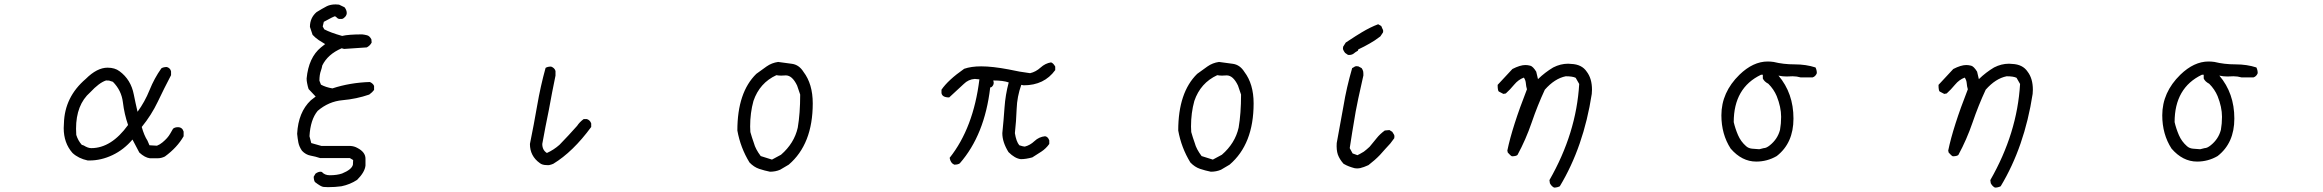

<svg xmlns="http://www.w3.org/2000/svg" viewBox="-20 -736 10540 871"><path d="M394 -64Q485 -64 561 -169Q544 -218 537.5 -272Q531 -326 492 -365Q484 -368 479 -369Q477 -371 461 -371Q430 -361 389 -317Q325 -261 325 -152L326 -124Q334 -98 351 -79L360 -76Q379 -64 394 -64ZM386 -8H378Q336 -17 309 -42Q269 -87 269 -155L270 -176Q273 -296 369 -378Q420 -429 468 -429Q501 -429 522 -413Q574 -375 587 -307Q595 -267 604 -229Q637 -274 658.5 -327.5Q680 -381 712 -426Q721 -432 737 -432Q753 -427 756 -412V-395Q725 -336 696 -275Q667 -214 623 -160Q634 -121 649 -98L658 -77L692 -75Q705 -80 717 -90Q729 -100 737.5 -109.5Q746 -119 752 -129.5Q758 -140 765 -152Q773 -159 787 -159Q807 -159 813 -139V-118Q784 -67 728 -26Q712 -18 695 -18H660Q637 -21 612 -44L581 -103Q542 -57 490.5 -32.5Q439 -8 386 -8Z M1468 113Q1459 113 1447.5 112Q1436 111 1409 90Q1404 84 1403 66L1411 52Q1423 43 1434 43L1440 44Q1453 59 1476 59Q1509 59 1532 51Q1576 33 1581 11Q1582 1 1582 -10L1567 -19H1432Q1411 -26 1389 -30Q1367 -34 1350 -52Q1337 -71 1333.5 -89.5Q1330 -108 1328 -129Q1333 -227 1390 -281L1412 -298L1380 -332Q1376 -344 1374 -355Q1374 -358 1373 -360Q1371 -369 1371 -380Q1380 -475 1436 -521L1455 -536L1426 -554Q1410 -565 1398 -578L1386 -614Q1386 -655 1416 -681Q1440 -696 1463 -708Q1480 -716 1502 -716L1518 -715L1543 -703Q1553 -690 1553 -677Q1553 -668 1546 -660Q1539 -652 1532 -650H1518Q1511 -652 1507 -657Q1503 -662 1498 -662Q1495 -662 1449 -637L1444 -616L1451 -603Q1479 -588 1532 -573Q1561 -580 1623 -580Q1633 -579 1645 -576Q1657 -573 1665 -557V-555Q1666 -551 1666 -543Q1659 -529 1644 -521L1541 -514L1530 -517Q1467 -490 1442 -439Q1440 -427 1436 -416Q1429 -397 1429 -370L1436 -352Q1458 -340 1488 -335Q1567 -361 1657 -364Q1662 -363 1668.5 -357.5Q1675 -352 1677 -346V-328Q1670 -318 1655 -307Q1597 -287 1534 -281.5Q1471 -276 1421 -233Q1388 -193 1384 -118L1392 -87L1438 -74H1569Q1587 -73 1601 -65Q1638 -46 1638 -16V15Q1635 45 1600 80Q1568 101 1529 109Q1500 113 1468 113Z M2471 13H2461Q2440 13 2429 4Q2384 -28 2384 -83Q2402 -171 2417 -258Q2432 -345 2455 -428Q2464 -434 2480 -434Q2496 -428 2500 -414V-393Q2484 -316 2470 -238Q2454 -161 2440 -83Q2440 -55 2461 -42Q2492 -56 2518 -79Q2559 -121 2598 -165Q2609 -182 2628 -196H2642Q2657 -191 2662 -176V-160Q2579 -47 2490 7Q2481 11 2471 13Z M3482 -12 3523 -34Q3583 -86 3599 -157Q3610 -221 3610 -307L3596 -348Q3574 -394 3545 -394L3524 -393Q3512 -393 3502 -395Q3426 -360 3398 -278Q3383 -224 3383 -162L3384 -137Q3391 -112 3400 -87Q3407 -60 3431 -28ZM3473 43Q3448 38 3424 30Q3400 22 3380 1Q3339 -66 3325 -144Q3325 -317 3411 -401Q3434 -418 3457.5 -434.5Q3481 -451 3510 -455Q3541 -451 3573 -446.5Q3605 -442 3625 -410Q3667 -355 3667 -267Q3667 -82 3558 11L3519 34Q3498 43 3473 43Z M4309 11Q4292 4 4288 -20Q4396 -156 4423 -376L4402 -378Q4373 -376 4352 -355Q4341 -344 4286 -294Q4254 -294 4251 -314V-329Q4281 -373 4354 -424Q4386 -435 4431 -435Q4482 -435 4556 -421Q4605 -410 4653 -404Q4679 -410 4700.5 -429.5Q4722 -449 4748 -453Q4758 -450 4767 -434V-418Q4717 -349 4624 -349L4613 -351Q4594 -298 4592 -242Q4590 -186 4584 -132Q4590 -94 4604 -77Q4622 -71 4629 -71Q4653 -77 4673 -96Q4693 -115 4721 -118Q4734 -116 4740 -99V-83Q4725 -62 4704.5 -48.5Q4684 -35 4663 -22Q4634 -14 4611 -14Q4584 -17 4555 -46Q4527 -91 4527 -132Q4533 -191 4537 -248.5Q4541 -306 4556 -362Q4531 -371 4486 -371Q4488 -364 4488 -361Q4488 -349 4478 -341L4472 -339Q4447 -124 4334 5Q4326 11 4309 11Z M5482 -12 5523 -34Q5583 -86 5599 -157Q5610 -221 5610 -307L5596 -348Q5574 -394 5545 -394L5524 -393Q5512 -393 5502 -395Q5426 -360 5398 -278Q5383 -224 5383 -162L5384 -137Q5391 -112 5400 -87Q5407 -60 5431 -28ZM5473 43Q5448 38 5424 30Q5400 22 5380 1Q5339 -66 5325 -144Q5325 -317 5411 -401Q5434 -418 5457.5 -434.5Q5481 -451 5510 -455Q5541 -451 5573 -446.5Q5605 -442 5625 -410Q5667 -355 5667 -267Q5667 -82 5558 11L5519 34Q5498 43 5473 43Z M6125 27Q6121 26 6111.5 23Q6102 20 6100 19Q6089 15 6075 7Q6057 -13 6049 -35Q6042 -56 6044 -87Q6049 -115 6059.5 -172Q6070 -229 6075 -257Q6088 -337 6114 -427Q6116 -428 6120.5 -430.5Q6125 -433 6126 -434Q6132 -437 6142 -435L6157 -427Q6162 -420 6164 -412Q6165 -407 6165 -394Q6136 -266 6130 -230Q6112 -125 6103 -64L6116 -40L6138 -32Q6147 -36 6167 -48Q6179 -57 6193 -70Q6199 -77 6209.5 -90Q6220 -103 6225 -109Q6239 -127 6262 -144L6283 -146L6296 -138Q6300 -132 6304 -125Q6307 -119 6305 -109L6287 -85Q6280 -78 6264.5 -60.5Q6249 -43 6240 -33Q6218 -10 6188 13Q6185 14 6178.5 17Q6172 20 6167.5 21.5Q6163 23 6159 24Q6144 30 6125 27ZM6095 -487 6082 -496Q6076 -504 6074 -509Q6071 -515 6073 -524L6085 -543Q6138 -578 6157 -589Q6197 -613 6232 -626L6246 -618Q6248 -615 6252 -604Q6256 -599 6254 -589L6242 -571Q6216 -551 6194 -539Q6168 -524 6142 -512L6140 -506Q6126 -498 6121 -493Q6110 -485 6095 -487Z M7030 115Q7018 109 7011 95L7009 81Q7131 -132 7144 -355L7128 -383Q7114 -390 7083 -390Q7033 -380 6988 -329Q6955 -258 6928.5 -180.5Q6902 -103 6864 -33Q6857 -27 6839 -27Q6833 -29 6820 -44L6818 -53Q6840 -160 6907 -331Q6903 -344 6902 -358Q6901 -372 6893 -384Q6868 -375 6849 -352Q6830 -329 6811 -312L6800 -310L6779 -321Q6774 -326 6774 -351L6841 -423Q6876 -441 6900 -441Q6910 -441 6922 -438Q6934 -435 6949 -411L6957 -377Q6989 -408 7026 -430Q7059 -447 7094 -447L7108 -446Q7156 -444 7178 -411Q7202 -380 7202 -329L7201 -310Q7164 -70 7056 109Q7044 115 7030 115Z M7961 -59 7981 -64Q7993 -64 8009 -77Q8044 -105 8055 -147Q8060 -175 8060 -206Q8060 -250 8040 -300Q8027 -331 8002 -356Q7983 -366 7977 -380V-397H7969Q7845 -338 7845 -182Q7852 -152 7864.5 -123Q7877 -94 7901 -73Q7912 -63 7928.5 -61.5Q7945 -60 7961 -59ZM7947 -3Q7882 -3 7831 -62Q7789 -127 7789 -213Q7789 -317 7871 -397Q7933 -457 7999 -457Q8012 -457 8026 -455Q8070 -444 8121.5 -444Q8173 -444 8216 -430Q8222 -418 8222 -404Q8216 -389 8203 -385H8148Q8131 -390 8112 -390L8085 -389Q8065 -389 8048 -393Q8116 -313 8116 -198Q8116 -87 8040 -28Q7997 -3 7947 -3Z M9030 115Q9018 109 9011 95L9009 81Q9131 -132 9144 -355L9128 -383Q9114 -390 9083 -390Q9033 -380 8988 -329Q8955 -258 8928.5 -180.5Q8902 -103 8864 -33Q8857 -27 8839 -27Q8833 -29 8820 -44L8818 -53Q8840 -160 8907 -331Q8903 -344 8902 -358Q8901 -372 8893 -384Q8868 -375 8849 -352Q8830 -329 8811 -312L8800 -310L8779 -321Q8774 -326 8774 -351L8841 -423Q8876 -441 8900 -441Q8910 -441 8922 -438Q8934 -435 8949 -411L8957 -377Q8989 -408 9026 -430Q9059 -447 9094 -447L9108 -446Q9156 -444 9178 -411Q9202 -380 9202 -329L9201 -310Q9164 -70 9056 109Q9044 115 9030 115Z M9961 -59 9981 -64Q9993 -64 10009 -77Q10044 -105 10055 -147Q10060 -175 10060 -206Q10060 -250 10040 -300Q10027 -331 10002 -356Q9983 -366 9977 -380V-397H9969Q9845 -338 9845 -182Q9852 -152 9864.5 -123Q9877 -94 9901 -73Q9912 -63 9928.5 -61.5Q9945 -60 9961 -59ZM9947 -3Q9882 -3 9831 -62Q9789 -127 9789 -213Q9789 -317 9871 -397Q9933 -457 9999 -457Q10012 -457 10026 -455Q10070 -444 10121.5 -444Q10173 -444 10216 -430Q10222 -418 10222 -404Q10216 -389 10203 -385H10148Q10131 -390 10112 -390L10085 -389Q10065 -389 10048 -393Q10116 -313 10116 -198Q10116 -87 10040 -28Q9997 -3 9947 -3Z"/></svg>

Font: Yozai
Style: Regular
Weight: 400
Designer: LXGW / Y.OzVox
Foundry: LXGW / Y.OzVox
Version: Version 0.861;October 22, 2024